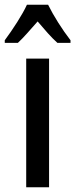

<svg xmlns="http://www.w3.org/2000/svg" viewBox="-48 -786 316 806"><path d="M154 -766H65C46 -724 6 -663 -28 -617V-606H27C50 -627 79 -661 110 -696C139 -662 166 -630 193 -606H248V-617C213 -662 176 -721 154 -766ZM158 0V-540H62V0Z"/></svg>

Font: Noto Sans Myanmar UI ExtraCondensed Medium
Style: Regular
Weight: 500
Width: 2
Designer: Monotype Design Team
Foundry: Monotype Imaging Inc.
Version: Version 2.103